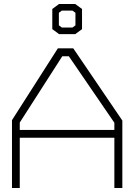

<svg xmlns="http://www.w3.org/2000/svg" viewBox="-20 -942 673 962"><path d="M553 0V-252H79V0H40V-340L270 -700H347L593 -338V0ZM553 -327 325 -660H292L79 -328V-291H553ZM242 -796V-897L276 -922H357L391 -897V-796L357 -771H276ZM343 -804 358 -815V-878L343 -889H290L275 -878V-815L290 -804Z"/></svg>

Font: Turret Road Light
Style: Regular
Weight: 300
Designer: Noponies
Foundry: Noponies
Version: Version 1.001; ttfautohint (v1.8)